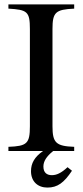

<svg xmlns="http://www.w3.org/2000/svg" viewBox="-20 -682 373 867"><path d="M174 0C136 27 120 55 120 91C120 138 151 165 194 165C240 165 269 143 305 89L285 73C256 100 235 109 214 109C192 109 176 98 176 70C176 47 189 25 220 0H315V-19C233 -22 217 -37 217 -112V-551C217 -627 231 -639 315 -643V-662H18V-643C103 -638 115 -630 115 -551V-112C115 -34 102 -22 18 -19V0Z"/></svg>

Font: STIX Math
Style: Regular
Weight: 400
Designer: MicroPress Inc., with final additions and corrections provided by Coen Hoffman, Elsevier (retired)
Version: Version 1.1.0